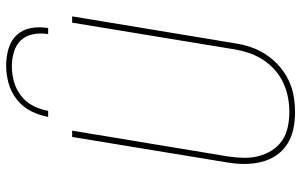

<svg xmlns="http://www.w3.org/2000/svg" viewBox="-202 -794 1003 640"><g transform="rotate(-90 300.0 -473.5)"><path d="M246 8Q217 8 189.5 2Q162 -4 139.5 -18.5Q117 -33 102 -55.5Q87 -78 80.5 -105Q74 -132 74 -160.5Q74 -189 79 -218L164 -735H185L99 -215Q95 -189 94.5 -163.5Q94 -138 100 -114Q106 -90 119 -69.5Q132 -49 151.5 -35.5Q171 -22 196 -16.5Q221 -11 247 -11Q271 -11 295.5 -15.5Q320 -20 344 -31Q368 -42 388 -60Q408 -78 422 -100Q436 -122 444 -146Q452 -170 456 -194L545 -735H566L476 -191Q472 -165 463 -138.5Q454 -112 438 -88Q422 -64 400.5 -45Q379 -26 353 -13.5Q327 -1 299.5 3.5Q272 8 246 8ZM231 -815Q236 -844 250 -872Q264 -900 289 -919.5Q314 -939 343.5 -947Q373 -955 402 -955Q431 -955 458.5 -947Q486 -939 504 -919.5Q522 -900 527 -872Q532 -844 527 -815H507Q511 -840 506.5 -864.5Q502 -889 486.5 -905.5Q471 -922 447.5 -929Q424 -936 399 -936Q374 -936 348.5 -929Q323 -922 301.5 -905.5Q280 -889 267.5 -864.5Q255 -840 251 -815Z"/></g></svg>

Font: Iosevka Aile Thin
Style: Italic
Weight: 100
Italic angle: -9°
Designer: Belleve Invis
Foundry: Belleve Invis
Version: Version 31.1.0; ttfautohint (v1.8.4)